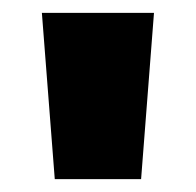

<svg xmlns="http://www.w3.org/2000/svg" viewBox="-20 -734 304 298"><path d="M219 -714 199 -456H65L45 -714Z"/></svg>

Font: Noto Sans Myanmar UI Condensed Black
Style: Regular
Weight: 900
Width: 3
Designer: Monotype Design Team
Foundry: Monotype Imaging Inc.
Version: Version 2.103; ttfautohint (v1.8.4.7-5d5b)